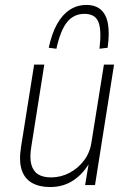

<svg xmlns="http://www.w3.org/2000/svg" viewBox="-20 -748 523 776"><path d="M182 8Q139 8 109 -9Q79 -26 67.5 -62Q56 -98 65 -154L118 -487H159L107 -158Q99 -111 106.5 -83.5Q114 -56 134 -43.5Q154 -31 186 -31Q226 -31 261 -49.5Q296 -68 320 -100Q344 -132 350 -175L400 -487H441L364 0H324L340 -96H345Q319 -48 278 -20Q237 8 182 8ZM208 -551 177 -555Q189 -612 210.5 -650.5Q232 -689 262 -708.5Q292 -728 329 -728Q366 -728 388 -708.5Q410 -689 416.5 -650.5Q423 -612 415 -555L382 -551Q391 -625 378 -658.5Q365 -692 321 -692Q278 -692 251 -658.5Q224 -625 208 -551Z"/></svg>

Font: Nunito Sans 10pt Condensed ExtraLight
Style: Italic
Weight: 250
Width: 3
Italic angle: -9°
Designer: Vernon Adams
Foundry: Vernon Adams
Version: Version 3.101;gftools[0.9.27]